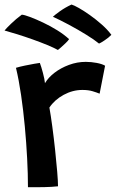

<svg xmlns="http://www.w3.org/2000/svg" viewBox="-40 -802 498 824"><path d="M153 -445Q167 -469 194 -489.8Q221 -510.5 256 -523.5Q291 -536.5 328 -536.5Q351.5 -536.5 375 -532Q398.5 -527.5 411 -520L387.5 -400Q375.5 -405 357.2 -410.5Q339 -416 313.5 -416Q272 -416 233.2 -395Q194.5 -374 172 -340.5Q178 -307 184.5 -258.5Q191 -210 196.5 -158.8Q202 -107.5 205.5 -65.2Q209 -23 209 -2.5Q183 0.5 147 1.2Q111 2 80 1.5Q80 -55 76.5 -122.2Q73 -189.5 66.5 -259.2Q60 -329 50.5 -394Q41 -459 28.5 -511Q45 -516 66.8 -520.5Q88.5 -525 106.8 -528.2Q125 -531.5 131 -532Q137 -516.5 144.2 -489.2Q151.5 -462 153 -445ZM267 -782.5Q277.5 -779.5 298.8 -767.5Q320 -755.5 345.8 -737.2Q371.5 -719 396.2 -697.2Q421 -675.5 438 -652.5Q426.5 -640.5 408.8 -628.8Q391 -617 385 -615Q365 -631.5 329.8 -653.2Q294.5 -675 255.8 -695.8Q217 -716.5 187 -730Q194.5 -737.5 217.2 -753.8Q240 -770 267 -782.5ZM53.5 -739Q64 -738.5 88.8 -729.2Q113.5 -720 144.8 -705.2Q176 -690.5 205.8 -672Q235.5 -653.5 256.5 -634Q252.5 -627.5 242.2 -617.5Q232 -607.5 222 -598.8Q212 -590 208.5 -587.5Q191.5 -597 163 -608.8Q134.5 -620.5 101 -632.5Q67.5 -644.5 35.5 -654.5Q3.5 -664.5 -20.5 -671Q-14.5 -679 7.5 -700.2Q29.5 -721.5 53.5 -739Z"/></svg>

Font: Grandstander Medium
Style: Regular
Weight: 500
Designer: Tyler Finck
Foundry: Etcetera Type Co
Version: Version 1.200; ttfautohint (v1.8.3)